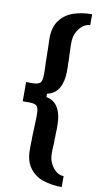

<svg xmlns="http://www.w3.org/2000/svg" viewBox="-107 -847 579 1095"><g transform="rotate(10 182.0 -299.5)"><path d="M334 201.2V137.7C319.3 137.7 304.7 132.8 291 122.1C277.3 111.3 266.6 97.7 257.8 80.1C249 62.5 245.1 43.9 245.1 23.4V-2C246.1 -12.7 246.1 -24.4 247.1 -37.1C247.1 -49.8 247.1 -63.5 248 -76.2C248 -89.8 248 -102.5 249 -114.3V-144.5C249 -182.6 242.2 -214.8 227.5 -241.2C212.9 -267.6 189.5 -284.2 159.2 -289.1V-308.6C189.5 -315.4 212.9 -331.1 227.5 -357.4C242.2 -383.8 249 -416 249 -453.1V-483.4C248 -496.1 248 -508.8 248 -521.5C247.1 -534.2 247.1 -547.9 246.1 -560.5C246.1 -573.2 246.1 -585.9 245.1 -596.7V-621.1C245.1 -641.6 249 -661.1 257.8 -678.7C266.6 -695.3 277.3 -710 291 -720.7C304.7 -731.4 319.3 -736.3 334 -736.3V-799.8C294.9 -799.8 258.8 -793.9 225.6 -783.2C193.4 -771.5 167 -752.9 147.5 -726.6C127.9 -700.2 118.2 -665 118.2 -621.1C118.2 -614.3 118.2 -602.5 119.1 -587.9C120.1 -573.2 120.1 -557.6 120.1 -540C121.1 -522.5 121.1 -504.9 121.1 -488.3C122.1 -471.7 122.1 -456.1 123 -443.4V-414.1C123 -387.7 119.1 -371.1 110.4 -364.3C101.6 -357.4 87.9 -353.5 71.3 -353.5H30.3V-242.2H71.3C87.9 -242.2 101.6 -239.3 110.4 -232.4C119.1 -225.6 123 -209 123 -182.6V-153.3C122.1 -140.6 122.1 -125 121.1 -108.4C120.1 -91.8 120.1 -75.2 119.1 -57.6C119.1 -40 119.1 -24.4 118.2 -9.8V23.4C118.2 67.4 127.9 101.6 147.5 127.9C167 154.3 193.4 173.8 225.6 184.6C258.8 195.3 294.9 201.2 334 201.2Z"/></g></svg>

Font: Yellow Ladder Regular
Style: Regular
Weight: 400
Designer: Zima Creative
Version: Version 2.002